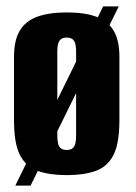

<svg xmlns="http://www.w3.org/2000/svg" viewBox="-20 -542 428 603"><path d="M28 41 304 -522H353L76 41ZM190 8Q136 8 99 -5Q62 -18 43 -54.5Q24 -91 24 -163V-364Q24 -415 42 -445.5Q60 -476 97 -489.5Q134 -503 190 -503Q246 -503 282.5 -489.5Q319 -476 337 -445.5Q355 -415 355 -364V-164Q355 -91 336 -54.5Q317 -18 280 -5Q243 8 190 8ZM190 -71Q201 -71 207.5 -76Q214 -81 216.5 -91Q219 -101 219 -115V-381Q219 -395 216.5 -404.5Q214 -414 207.5 -419Q201 -424 190 -424Q178 -424 171.5 -419Q165 -414 162.5 -404.5Q160 -395 160 -381V-115Q160 -101 162.5 -91Q165 -81 171.5 -76Q178 -71 190 -71Z"/></svg>

Font: Alumni Sans ExtraBold
Style: Regular
Weight: 800
Designer: Robert E. Leuschke
Foundry: Robert E. Leuschke
Version: Version 1.018